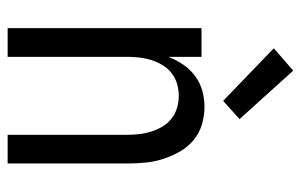

<svg xmlns="http://www.w3.org/2000/svg" viewBox="-166 -640 806 515"><g transform="rotate(90 237.5 -383.0)"><path d="M56 0V-520H133V-431Q141 -452 153.5 -470.5Q166 -489 184 -502.5Q202 -516 223.5 -522Q245 -528 267 -528Q291 -528 314.5 -521Q338 -514 356.5 -498.5Q375 -483 387 -462Q399 -441 406.5 -418Q414 -395 416.5 -371Q419 -347 419 -323V0H342V-323Q342 -339 340 -355Q338 -371 333 -386.5Q328 -402 319.5 -416Q311 -430 298 -440Q285 -450 269.5 -454.5Q254 -459 238 -459Q221 -459 205.5 -454.5Q190 -450 177 -440Q164 -430 155.5 -416Q147 -402 142 -386.5Q137 -371 135 -355Q133 -339 133 -323V0ZM251 -578 110 -714 170 -766 300 -622Z"/></g></svg>

Font: Iosevka QP
Style: Regular
Weight: 400
Designer: Belleve Invis
Foundry: Belleve Invis
Version: Version 20.0.0; ttfautohint (v1.8.4)